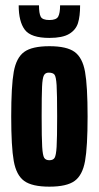

<svg xmlns="http://www.w3.org/2000/svg" viewBox="-20 -691 370 719"><path d="M22 -255Q22 -369 31.5 -422Q41 -475 70.5 -496.5Q100 -518 165 -518Q230 -518 259.5 -496.5Q289 -475 298.5 -422Q308 -369 308 -255Q308 -141 298.5 -88Q289 -35 259.5 -13.5Q230 8 165 8Q100 8 70.5 -13.5Q41 -35 31.5 -88Q22 -141 22 -255ZM194 -255Q194 -340 192 -372Q190 -404 184 -411.5Q178 -419 162 -419Q150 -419 144.5 -409Q139 -399 137.5 -366.5Q136 -334 136 -255Q136 -173 138 -141Q140 -109 145.5 -100Q151 -91 165 -91Q179 -91 184.5 -100Q190 -109 192 -141Q194 -173 194 -255ZM50 -671H126Q126 -641 132.5 -628.5Q139 -616 165 -616Q191 -616 198 -629Q205 -642 205 -671H280Q280 -630 272 -604.5Q264 -579 239 -564Q214 -549 165 -549Q96 -549 73 -579.5Q50 -610 50 -671Z"/></svg>

Font: Saira Ultra Condensed ExtraBold
Style: Regular
Weight: 800
Width: 1
Designer: Hector Gatti with collaboration of the Omnibus-Type team
Foundry: Omnibus-Type
Version: Version 1.001; ttfautohint (v1.8)